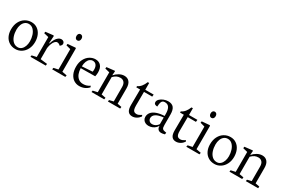

<svg xmlns="http://www.w3.org/2000/svg" viewBox="93 -1676 4040 2731"><g transform="rotate(30 2113.5 -310.0)"><path d="M412.6 -214.4Q412.6 -276.9 390.1 -327.1Q367.7 -377.4 325.9 -406.2Q284.2 -435.1 229 -435.1Q173.8 -435.1 127 -406.7Q80.1 -378.4 52.5 -325.4Q24.9 -272.5 24.9 -200.7Q24.9 -137.7 48.6 -89.1Q72.3 -40.5 116 -13.7Q159.7 13.2 216.8 13.2Q270 13.2 314.9 -15.6Q359.9 -44.4 386.2 -96.2Q412.6 -147.9 412.6 -214.4ZM343.8 -185.5Q343.8 -142.1 330.6 -105.7Q317.4 -69.3 292.5 -47.9Q267.6 -26.4 233.9 -26.4Q189 -26.4 157.2 -55.4Q125.5 -84.5 109.6 -132.3Q93.8 -180.2 93.8 -235.8Q93.8 -279.3 107.2 -315.4Q120.6 -351.6 146.5 -372.6Q172.4 -393.6 208 -393.6Q251.5 -393.6 282.2 -363Q313 -332.5 328.4 -284.7Q343.8 -236.8 343.8 -185.5Z M714.8 -29.8 602.5 -43V-226.6Q607.9 -266.1 620.6 -298.6Q633.3 -331.1 651.1 -350.1Q668.9 -369.1 688.5 -369.1Q715.8 -369.1 740.7 -343.8Q754.9 -353.5 762.9 -365.7Q771 -377.9 771 -390.1Q771 -409.7 756.3 -423.3Q741.7 -437 716.8 -437Q693.4 -437 670.7 -420.4Q647.9 -403.8 629.6 -372.8Q611.3 -341.8 599.6 -300.3H592.8L599.6 -419.9L591.8 -428.2L465.3 -414.1L460.9 -388.7L539.1 -369.6V-42L463.4 -25.4L459.5 0H710.9Z M960.9 -585.4Q960.9 -607.9 949.2 -621.6Q937.5 -635.3 918.9 -635.3Q900.4 -635.3 889.2 -621.6Q877.9 -607.9 877.9 -585.4Q877.9 -562.5 888.9 -548.1Q899.9 -533.7 918.9 -533.7Q938.5 -533.7 949.7 -547.9Q960.9 -562 960.9 -585.4ZM1032.2 0 1037.6 -27.8 959.5 -42.5V-425.3L951.7 -433.1L825.2 -422.4L821.3 -397.5L895.5 -377V-42.5L821.8 -26.9L815.9 0Z M1417 -50.8 1407.7 -72.3Q1380.4 -53.7 1355.5 -45.9Q1330.6 -38.1 1299.8 -38.1Q1253.9 -38.1 1222.7 -63Q1191.4 -87.9 1176 -128.4Q1160.6 -168.9 1159.7 -217.3L1396 -220.2Q1399.4 -232.9 1401.9 -252.7Q1404.3 -272.5 1404.3 -284.2Q1404.3 -358.4 1371.3 -395.5Q1338.4 -432.6 1282.2 -432.6Q1233.9 -432.6 1189.7 -405.5Q1145.5 -378.4 1118.2 -326.7Q1090.8 -274.9 1090.8 -205.1Q1090.8 -133.8 1114.7 -84.2Q1138.7 -34.7 1178.5 -10Q1218.3 14.6 1266.1 14.6Q1313 14.6 1352.1 -2.9Q1391.1 -20.5 1417 -50.8ZM1335.4 -297.9Q1335.4 -268.6 1332 -258.8L1160.6 -247.6Q1161.6 -295.4 1175 -328.6Q1188.5 -361.8 1210.2 -378.4Q1231.9 -395 1258.3 -395Q1293.9 -395 1314.7 -368.7Q1335.4 -342.3 1335.4 -297.9Z M1675.8 -28.3 1604.5 -42V-327.1Q1633.8 -356.4 1660.2 -368.9Q1686.5 -381.3 1720.7 -381.3Q1757.3 -381.3 1780.5 -355.7Q1803.7 -330.1 1803.7 -277.3V-42L1735.4 -25.4L1731.4 0H1933.1L1936.5 -28.3L1867.7 -42V-293Q1867.7 -363.3 1837.4 -398.9Q1807.1 -434.6 1754.9 -434.6Q1710.4 -434.6 1668.9 -410.6Q1627.4 -386.7 1603 -356.4H1599.1L1604 -420.9L1598.1 -427.7L1468.8 -413.1L1465.3 -387.7L1541 -368.7V-42L1466.3 -25.4L1462.4 0H1670.9Z M2041 -122.6Q2040.5 -52.2 2064.2 -20.3Q2087.9 11.7 2134.3 11.7Q2170.4 11.7 2203.4 -7.1Q2236.3 -25.9 2258.8 -58.1L2249.5 -79.6Q2249.5 -79.1 2236.6 -70.6Q2223.6 -62 2206.8 -54.9Q2189.9 -47.9 2173.8 -47.9Q2149.9 -47.9 2135.3 -56.9Q2120.6 -65.9 2113.5 -88.4Q2106.4 -110.8 2106.4 -151.4L2107.9 -375H2242.7L2246.6 -410.2H2108.4V-521.5H2085.4Q2066.4 -474.1 2041.3 -443.1Q2016.1 -412.1 1981 -396V-376.5H2043Z M2537.6 -63.5H2541.5V-56.6Q2541.5 -29.8 2558.8 -10.5Q2576.2 8.8 2609.9 8.8Q2623 8.8 2633.3 7.1Q2643.6 5.4 2658.2 1.5L2668 -1L2672.4 -30.3L2644 -35.6Q2622.6 -39.1 2612.1 -48.3Q2601.6 -57.6 2598.4 -72.3Q2595.2 -86.9 2595.2 -112.3V-283.7Q2595.2 -360.4 2566.4 -396.2Q2537.6 -432.1 2474.6 -432.1Q2439.5 -432.1 2403.3 -418Q2367.2 -403.8 2343.8 -380.6Q2320.3 -357.4 2320.3 -332.5Q2320.3 -307.6 2336.4 -298.1Q2352.5 -288.6 2375.5 -288.6Q2377.9 -328.6 2383.3 -351.1Q2388.7 -373.5 2401.6 -385.3Q2414.6 -397 2439.5 -397Q2489.7 -397 2511.5 -360.8Q2533.2 -324.7 2533.2 -257.8V-225.1Q2456.5 -221.7 2404.5 -202.4Q2352.5 -183.1 2326.9 -151.1Q2301.3 -119.1 2301.3 -77.6Q2301.3 -50.3 2315.2 -29.8Q2329.1 -9.3 2352.1 1.5Q2375 12.2 2401.9 12.2Q2437 12.2 2465.1 -0.2Q2493.2 -12.7 2511.2 -30Q2529.3 -47.4 2537.6 -63.5ZM2533.2 -91.3Q2520 -67.9 2493.2 -51.3Q2466.3 -34.7 2434.1 -34.7Q2414.6 -34.7 2399.9 -43.5Q2385.3 -52.2 2377.7 -66.7Q2370.1 -81.1 2370.1 -96.2Q2370.1 -182.6 2533.2 -200.2Z M2759.3 -122.6Q2758.8 -52.2 2782.5 -20.3Q2806.2 11.7 2852.5 11.7Q2888.7 11.7 2921.6 -7.1Q2954.6 -25.9 2977.1 -58.1L2967.8 -79.6Q2967.8 -79.1 2954.8 -70.6Q2941.9 -62 2925 -54.9Q2908.2 -47.9 2892.1 -47.9Q2868.2 -47.9 2853.5 -56.9Q2838.9 -65.9 2831.8 -88.4Q2824.7 -110.8 2824.7 -151.4L2826.2 -375H2960.9L2964.8 -410.2H2826.7V-521.5H2803.7Q2784.7 -474.1 2759.5 -443.1Q2734.4 -412.1 2699.2 -396V-376.5H2761.2Z M3164.1 -585.4Q3164.1 -607.9 3152.3 -621.6Q3140.6 -635.3 3122.1 -635.3Q3103.5 -635.3 3092.3 -621.6Q3081.1 -607.9 3081.1 -585.4Q3081.1 -562.5 3092 -548.1Q3103 -533.7 3122.1 -533.7Q3141.6 -533.7 3152.8 -547.9Q3164.1 -562 3164.1 -585.4ZM3235.4 0 3240.7 -27.8 3162.6 -42.5V-425.3L3154.8 -433.1L3028.3 -422.4L3024.4 -397.5L3098.6 -377V-42.5L3024.9 -26.9L3019 0Z M3681.2 -214.4Q3681.2 -276.9 3658.7 -327.1Q3636.2 -377.4 3594.5 -406.2Q3552.7 -435.1 3497.6 -435.1Q3442.4 -435.1 3395.5 -406.7Q3348.6 -378.4 3321 -325.4Q3293.5 -272.5 3293.5 -200.7Q3293.5 -137.7 3317.1 -89.1Q3340.8 -40.5 3384.5 -13.7Q3428.2 13.2 3485.4 13.2Q3538.6 13.2 3583.5 -15.6Q3628.4 -44.4 3654.8 -96.2Q3681.2 -147.9 3681.2 -214.4ZM3612.3 -185.5Q3612.3 -142.1 3599.1 -105.7Q3585.9 -69.3 3561 -47.9Q3536.1 -26.4 3502.4 -26.4Q3457.5 -26.4 3425.8 -55.4Q3394 -84.5 3378.2 -132.3Q3362.3 -180.2 3362.3 -235.8Q3362.3 -279.3 3375.7 -315.4Q3389.2 -351.6 3415 -372.6Q3440.9 -393.6 3476.6 -393.6Q3520 -393.6 3550.8 -363Q3581.5 -332.5 3596.9 -284.7Q3612.3 -236.8 3612.3 -185.5Z M3941.4 -28.3 3870.1 -42V-327.1Q3899.4 -356.4 3925.8 -368.9Q3952.1 -381.3 3986.3 -381.3Q4022.9 -381.3 4046.1 -355.7Q4069.3 -330.1 4069.3 -277.3V-42L4001 -25.4L3997.1 0H4198.7L4202.1 -28.3L4133.3 -42V-293Q4133.3 -363.3 4103 -398.9Q4072.8 -434.6 4020.5 -434.6Q3976.1 -434.6 3934.6 -410.6Q3893.1 -386.7 3868.7 -356.4H3864.7L3869.6 -420.9L3863.8 -427.7L3734.4 -413.1L3731 -387.7L3806.6 -368.7V-42L3731.9 -25.4L3728 0H3936.5Z"/></g></svg>

Font: Neuton Light
Style: Regular
Weight: 300
Designer: Brian M Zick
Foundry: Brian M Zick
Version: Version 1.560